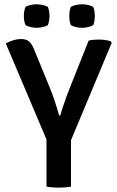

<svg xmlns="http://www.w3.org/2000/svg" viewBox="-20 -873 549 898"><path d="M197.5 -286.5H312V0Q299 2.5 283.5 3.5Q268 4.5 255 4.5Q243 4.5 226.8 3.5Q210.5 2.5 197.5 0ZM394.5 -683Q406.5 -686 418.8 -687Q431 -688 442 -688Q457 -688 471.5 -686Q486 -684 498 -680L502.5 -672.5L303.5 -197H207.5L7 -670Q25.5 -680 43.5 -685.2Q61.5 -690.5 78.5 -690.5Q102.5 -690.5 116 -678.8Q129.5 -667 139.5 -641.5L214 -460Q225 -433 236.5 -398.8Q248 -364.5 256.5 -332.5H262Q267.5 -353.5 275.8 -377.8Q284 -402 292.2 -424.8Q300.5 -447.5 307 -463ZM364 -743Q350 -743 335.8 -746.2Q321.5 -749.5 311.5 -755.5Q307 -766 305.5 -777.5Q304 -789 304 -798Q304 -807.5 305.5 -818.8Q307 -830 311.5 -841Q321.5 -846.5 335.8 -849.8Q350 -853 364 -853Q377 -853 391.5 -849.8Q406 -846.5 416 -841Q420.5 -830 422 -818.8Q423.5 -807.5 423.5 -798Q423.5 -789 422 -777.5Q420.5 -766 416 -755.5Q406 -749.5 391.5 -746.2Q377 -743 364 -743ZM151.5 -743Q138 -743 123.5 -746.2Q109 -749.5 99 -755.5Q95 -766 93.2 -777.5Q91.5 -789 91.5 -798Q91.5 -807.5 93.2 -818.8Q95 -830 99 -841Q109 -846.5 123.5 -849.8Q138 -853 151.5 -853Q164.5 -853 179.2 -849.8Q194 -846.5 204 -841Q208 -830 209.8 -818.8Q211.5 -807.5 211.5 -798Q211.5 -789 209.8 -777.5Q208 -766 204 -755.5Q194 -749.5 179.2 -746.2Q164.5 -743 151.5 -743Z"/></svg>

Font: Signika Negative Medium
Style: Regular
Weight: 500
Designer: Anna Giedry
Foundry: Anna Giedry
Version: Version 2.001